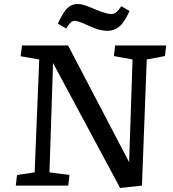

<svg xmlns="http://www.w3.org/2000/svg" viewBox="-20 -927 865 959"><path d="M625 -117 642 -630 549 -647 555 -700H810L804 -647L713 -630L689 0L580 12L245 -612L227 -66L327 -53L321 0H59L65 -53L153 -66L176 -630L83 -646L90 -700H320ZM518 -773Q500 -773 478 -778Q456 -783 427 -797Q370 -823 354 -823Q344 -823 335.5 -816.5Q327 -810 310 -785L269 -809Q296 -868 317.5 -887.5Q339 -907 368 -907Q384 -907 401.5 -901.5Q419 -896 461 -878Q489 -867 506 -862Q523 -857 535 -857Q549 -857 559.5 -865Q570 -873 586 -896L627 -872Q601 -814 575 -793.5Q549 -773 518 -773Z"/></svg>

Font: Literata 7pt Medium
Style: Italic
Weight: 500
Italic angle: -2°
Designer: Latin by Veronika Burian and Jose Scaglione. Greek by Irene Vlachou. Cyrillic by Vera Evstafieva
Foundry: TypeTogether
Version: Version 3.002